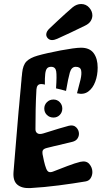

<svg xmlns="http://www.w3.org/2000/svg" viewBox="-20 -948 526 980"><path d="M49 -70Q54.5 -136.5 61.2 -217.5Q68 -298.5 75 -382Q75.5 -387 76 -392Q76.5 -397 77 -402Q77.5 -407 78 -412Q78.5 -418 79 -423.8Q79.5 -429.5 80 -435.5Q80.5 -441.5 81 -447Q82 -456.5 82.8 -465.8Q83.5 -475 84.5 -484.5Q85.5 -493 86.2 -501.5Q87 -510 87.5 -518Q88.5 -527 89.2 -535.8Q90 -544.5 90.5 -552.5Q91.5 -558.5 92 -564.5Q92.5 -570.5 93 -576Q97 -616 115.2 -634.5Q133.5 -653 172 -664Q194.5 -670.5 225.8 -677.5Q257 -684.5 290.2 -690.8Q323.5 -697 351 -700.8Q378.5 -704.5 393.5 -704.5Q437.5 -704.5 458 -676.8Q478.5 -649 478.5 -603Q478.5 -564 466.2 -531Q454 -498 430.5 -480.8Q407 -463.5 373 -472Q383.5 -510.5 390.8 -541Q398 -571.5 394 -589.2Q390 -607 366.5 -607Q345 -607 336.5 -578Q328 -549 317 -484Q303.5 -488 292 -490.8Q280.5 -493.5 266 -497Q270.5 -561.5 266.8 -584.2Q263 -607 241 -607Q227 -607 220 -598.8Q213 -590.5 210.8 -570.5Q208.5 -550.5 209 -516Q204.5 -517.5 200 -518.2Q195.5 -519 191 -519Q178.5 -519 172.8 -512Q167 -505 166 -492Q163 -441 162 -389.2Q161 -337.5 161 -288Q161 -274 171.2 -267.5Q181.5 -261 201 -267Q246 -281.5 280 -291.5Q314 -301.5 331 -306Q355 -312 369 -298Q383 -284 383 -265Q383 -252 375 -240.2Q367 -228.5 349 -224Q342.5 -222.5 335.8 -220.8Q329 -219 322 -217.5Q318 -216.5 314 -215.5Q310 -214.5 306 -213.5Q302.5 -213 299.5 -212.2Q296.5 -211.5 293.5 -210.5Q288.5 -209.5 284 -208.2Q279.5 -207 274.5 -206Q272.5 -205.5 270.2 -205Q268 -204.5 265.8 -204Q263.5 -203.5 261 -203Q258.5 -202.5 256.2 -202Q254 -201.5 251.5 -200.8Q249 -200 246.5 -199.5Q239.5 -198 232.8 -196.2Q226 -194.5 220 -193Q203.5 -189 199.2 -181.5Q195 -174 197 -162Q199.5 -148 204.5 -125.8Q209.5 -103.5 216 -87Q221.5 -73.5 229.5 -70.5Q237.5 -67.5 250 -72Q283 -85 323.8 -100.5Q364.5 -116 390 -122Q420.5 -129 436 -110.8Q451.5 -92.5 451.5 -70Q451.5 -53 443 -39Q434.5 -25 417 -22Q355.5 -11.5 280.5 -1.8Q205.5 8 134 12Q91.5 14 68.5 -5.5Q45.5 -25 49 -70ZM229 -60 294 -62Q297 -46.5 295.8 -34.8Q294.5 -23 288 -15.8Q281.5 -8.5 269 -7Q255 -5 246.5 -11.5Q238 -18 234 -30.8Q230 -43.5 229 -60ZM343 -54Q342.5 -58.5 341.8 -63Q341 -67.5 341 -72Q341 -90 356.2 -96Q371.5 -102 384 -102Q393 -102 398.8 -98.2Q404.5 -94.5 406 -86Q407 -82.5 407.8 -78.2Q408.5 -74 409 -70Q413 -50 398.2 -41.5Q383.5 -33 366 -33Q355.5 -33 350 -38Q344.5 -43 343 -54ZM253 -348Q233 -348 219.5 -361.2Q206 -374.5 206 -394Q206 -413 219.5 -426.5Q233 -440 253 -440Q272 -440 285 -426.5Q298 -413 298 -394Q298 -374.5 285 -361.2Q272 -348 253 -348ZM275 -649 321 -655Q321 -646.5 319.8 -640.5Q318.5 -634.5 313.8 -630.8Q309 -627 299 -626Q288.5 -625 283.5 -628Q278.5 -631 276.8 -636.8Q275 -642.5 275 -649ZM152 -588 147 -548Q134.5 -549.5 128.5 -555Q122.5 -560.5 123 -571Q124 -583 132.5 -585.5Q141 -588 152 -588ZM272 -750Q257.5 -743.5 245.5 -743.5Q233 -743.5 224.5 -752.2Q216 -761 216 -771.5Q216 -787.5 233 -803Q251.5 -820.5 272.2 -840Q293 -859.5 313.5 -878Q334 -896.5 351 -911Q371.5 -927.5 394 -927.5Q419 -927.5 435.2 -909.2Q451.5 -891 451.5 -869Q451.5 -854.5 442.8 -840.5Q434 -826.5 414 -817Q380.5 -800.5 341 -781.8Q301.5 -763 272 -750Z"/></svg>

Font: Kablammo
Style: Regular
Weight: 400
Designer: Travis Kochel, Lizy Gershenzon, Daria Petrova, Ethan Cohen
Foundry: Vectro Type Foundry
Version: Version 1.002